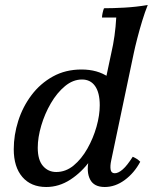

<svg xmlns="http://www.w3.org/2000/svg" viewBox="-20 -733 611 768"><path d="M399 15Q356 15 340.5 -15Q325 -45 335 -92L347 -151L389 -233L381 -313L425 -520Q433 -554 438 -590Q443 -626 445 -663H388Q388 -670 390.5 -681.5Q393 -693 396 -700Q431 -700 477.5 -702.5Q524 -705 571 -713Q560 -686 549 -650Q538 -614 529 -579Q520 -544 515 -520L425 -92Q420 -69 422.5 -54.5Q425 -40 439 -40Q453 -40 470.5 -55Q488 -70 511 -106Q520 -102 527 -97.5Q534 -93 541 -86Q517 -41 479 -13Q441 15 399 15ZM165 15Q104 15 69.5 -25Q35 -65 35 -136Q35 -193 53 -249.5Q71 -306 106 -352.5Q141 -399 191.5 -427Q242 -455 306 -455Q370 -455 413.5 -425Q457 -395 464 -345L416 -313Q416 -256 396.5 -198.5Q377 -141 342 -92.5Q307 -44 261.5 -14.5Q216 15 165 15ZM205 -45Q243 -45 274.5 -71Q306 -97 329.5 -138.5Q353 -180 366 -226Q379 -272 379 -312Q379 -362 360.5 -388.5Q342 -415 308 -415Q272 -415 240 -388.5Q208 -362 183.5 -320Q159 -278 145 -230.5Q131 -183 131 -142Q131 -93 152 -69Q173 -45 205 -45Z"/></svg>

Font: Poltawski Nowy
Style: Italic
Weight: 400
Italic angle: -12°
Designer: Adam Pótawski, Mateusz Machalski, Borys Kosmynka, Ania Wieluska
Foundry: Capitalics.wtf
Version: Version 1.001;gftools[0.9.25]